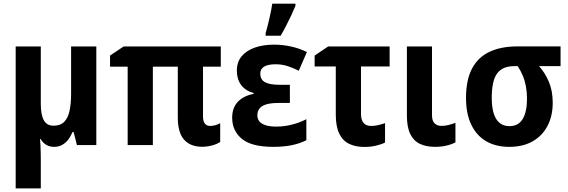

<svg xmlns="http://www.w3.org/2000/svg" viewBox="-20 -804 3147 1064"><path d="M513.7 -546.4V0H406.2L388.2 -71.8H381.3Q370.6 -45.4 355.7 -27.3Q340.8 -9.3 322 0.2Q303.2 9.8 280.3 9.8Q254.9 9.8 236.1 -1.5Q217.3 -12.7 204.6 -34.2H201.7Q203.1 -21 204.1 -1.5Q205.1 18.1 205.6 39.3Q206.1 60.5 206.1 79.1V240.2H66.9V-546.4H206.1V-226.6Q206.1 -168 222.9 -137.7Q239.7 -107.4 276.4 -107.4Q314.9 -107.4 336.2 -129.2Q357.4 -150.9 365.7 -191.2Q374 -231.4 374 -286.1V-546.4Z M1143.6 -106Q1158.2 -106 1172.9 -110.1Q1187.5 -114.3 1200.2 -121.1V-17.1Q1182.6 -5.4 1155.3 2Q1127.9 9.3 1099.6 9.3Q1035.2 9.3 1000.2 -30Q965.3 -69.3 965.3 -152.8V-434.6H827.1V0H687.5V-434.6H589.8V-496.1L665 -546.4H1203.6V-434.6H1105V-157.7Q1105 -131.3 1115.7 -118.7Q1126.5 -106 1143.6 -106Z M1586.4 -334V-233.4H1523.9Q1481.4 -233.4 1455.6 -225.6Q1429.7 -217.8 1418 -202.4Q1406.2 -187 1406.2 -165Q1406.2 -145.5 1417.2 -131.6Q1428.2 -117.7 1451.7 -110.1Q1475.1 -102.5 1511.2 -102.5Q1557.6 -102.5 1601.3 -114.3Q1645 -126 1677.7 -143.6V-26.9Q1641.1 -8.3 1596.2 0.7Q1551.3 9.8 1494.1 9.8Q1374 9.8 1320.3 -34.7Q1266.6 -79.1 1266.6 -151.9Q1266.6 -207.5 1298.6 -240.5Q1330.6 -273.4 1385.3 -283.7V-288.6Q1339.4 -301.3 1315.9 -333.5Q1292.5 -365.7 1292.5 -412.6Q1292.5 -460.4 1319.3 -492.4Q1346.2 -524.4 1392.8 -540.5Q1439.5 -556.6 1498 -556.6Q1545.4 -556.6 1592.5 -546.4Q1639.6 -536.1 1680.7 -515.6L1635.7 -412.1Q1605.5 -427.2 1574.2 -437.5Q1543 -447.8 1507.3 -447.8Q1464.8 -447.8 1443.6 -434.8Q1422.4 -421.9 1422.4 -396.5Q1422.4 -362.8 1448.7 -348.4Q1475.1 -334 1531.7 -334ZM1452.1 -606V-620.6Q1456.5 -634.8 1461.9 -656.2Q1467.3 -677.7 1472.9 -701.7Q1478.5 -725.6 1482.7 -747.3Q1486.8 -769 1488.8 -783.7H1617.2V-771.5Q1606.9 -746.6 1594 -719Q1581.1 -691.4 1566.4 -662.8Q1551.8 -634.3 1535.2 -606Z M2139.2 -546.4V-435.5H1980.5V-172.4Q1980.5 -139.2 1994.9 -122.6Q2009.3 -106 2036.1 -106Q2055.2 -106 2074.7 -110.4Q2094.2 -114.7 2113.8 -121.6V-14.2Q2092.8 -3.4 2063 3.4Q2033.2 10.3 1999 10.3Q1949.7 10.3 1914.3 -7.1Q1878.9 -24.4 1859.9 -64Q1840.8 -103.5 1840.8 -169.4V-435.5H1723.6V-496.1L1798.3 -546.4Z M2374 -546.4V-165Q2374 -135.3 2387.9 -120.8Q2401.9 -106.4 2426.3 -106.4Q2446.3 -106.4 2465.6 -111.3Q2484.9 -116.2 2503.9 -123.5V-15.1Q2481.9 -3.4 2452.9 3.2Q2423.8 9.8 2390.1 9.8Q2342.3 9.8 2307.4 -6.6Q2272.5 -22.9 2253.7 -61Q2234.9 -99.1 2234.9 -164.1V-546.4Z M3043 -234.4Q3043 -162.1 3014.6 -107.2Q2986.3 -52.2 2932.4 -21.2Q2878.4 9.8 2801.8 9.8Q2727.1 9.8 2673.6 -21.7Q2620.1 -53.2 2591.3 -113.8Q2562.5 -174.3 2562.5 -261.2Q2562.5 -360.8 2595.7 -423.8Q2628.9 -486.8 2692.6 -516.8Q2756.3 -546.9 2848.6 -546.9H3086.4V-437.5H2967.3Q3001 -399.9 3022 -349.9Q3043 -299.8 3043 -234.4ZM2705.1 -261.7Q2705.1 -210.9 2715.8 -176Q2726.6 -141.1 2748.3 -123Q2770 -105 2803.2 -105Q2853 -105 2876.7 -144.8Q2900.4 -184.6 2900.4 -256.3Q2900.4 -292.5 2894.8 -323.7Q2889.2 -355 2877.7 -383.1Q2866.2 -411.1 2849.1 -437.5H2829.6Q2764.6 -437.5 2734.9 -397Q2705.1 -356.4 2705.1 -261.7Z"/></svg>

Font: Open Sans SemiCondensed
Style: Bold
Weight: 700
Width: 4
Designer: Monotype Design Team
Foundry: Monotype Imaging Inc.
Version: Version 3.003